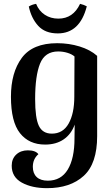

<svg xmlns="http://www.w3.org/2000/svg" viewBox="-20 -753 584 1000"><path d="M41 110Q41 74 64.5 52Q88 30 125 30Q165 30 180 50Q151 75 151 116Q151 150 171 169Q191 188 229 188Q298 188 333 130Q368 72 368 -32Q368 -81 369 -104Q351 -54 311.5 -27Q272 0 215 0Q131 0 84 -59.5Q37 -119 37 -249Q37 -375 93.5 -451.5Q150 -528 278 -528Q339 -528 394.5 -511Q450 -494 486 -462V-44Q486 99 416 163Q346 227 225 227Q146 227 93.5 198Q41 169 41 110ZM367 -249 368 -459Q354 -471 331 -478Q308 -485 283 -485Q214 -485 188.5 -421.5Q163 -358 163 -237Q163 -138 182.5 -97.5Q202 -57 250 -57Q308 -57 337.5 -109.5Q367 -162 367 -249ZM397 -733Q418 -728 432 -720Q396 -579 281 -579Q215 -579 179 -618.5Q143 -658 130 -719Q145 -729 168 -733Q183 -696 213.5 -676Q244 -656 284 -656Q361 -656 397 -733Z"/></svg>

Font: Arima Madurai ExtraBold
Style: Regular
Weight: 800
Designer: Joana Correia and Natanael Gama
Foundry: NDISCOVER
Version: Version 1.020